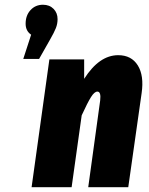

<svg xmlns="http://www.w3.org/2000/svg" viewBox="-20 -781 623 801"><path d="M159.2 -761.2Q186.5 -761.2 203.4 -744.1Q220.2 -727.1 220.2 -701.2Q220.2 -681.6 213.1 -663.8Q206.1 -646 189 -616.2L143.1 -535.2H77.1L109.9 -636.2Q86.9 -651.9 86.9 -682.1Q86.9 -716.8 107.4 -739Q127.9 -761.2 159.2 -761.2ZM473.1 -550.8Q528.3 -550.8 554.9 -508.1Q581.5 -465.3 570.8 -392.1L515.1 0H348.1L397.9 -361.8Q402.3 -398.9 386.2 -398.9Q374 -398.9 359.6 -376Q345.2 -353 320.8 -299.8L278.8 0H111.8L186 -533.2H331.1V-452.1Q394 -550.8 473.1 -550.8Z"/></svg>

Font: Fira Sans Compressed ExtraBold
Style: Italic
Weight: 800
Width: 3
Italic angle: -8°
Designer: Carrois Corporate & Edenspiekermann AG
Foundry: Carrois Corporate GbR & Edenspiekermann AG
Version: Version 4.203;PS 004.203;hotconv 1.0.88;makeotf.lib2.5.64775